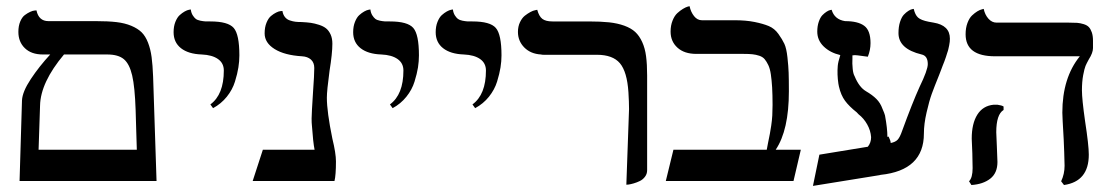

<svg xmlns="http://www.w3.org/2000/svg" viewBox="-20 -591 3625 627"><path d="M330.1 -413.1H189Q112.3 -321.8 110.8 -246.1L106 -102.1H426.8Q426.3 -116.7 424.8 -167.2Q423.3 -217.8 422.9 -231.9Q420.4 -307.1 411.6 -344.7Q402.8 -382.3 384.5 -397.7Q366.2 -413.1 330.1 -413.1ZM491.2 0H43.9L51.8 -263.2Q53.2 -291.5 80.6 -332.8Q107.9 -374 144 -413.1H120.1Q82.5 -413.1 61.3 -433.6Q40 -454.1 40 -486.8Q40 -506.3 46.1 -520.8Q52.2 -535.2 61 -541.7Q69.8 -548.3 78.4 -552.2Q86.9 -556.2 92.8 -556.6L99.1 -557.1Q106.4 -522 138.2 -522H293.9Q333 -522 360.4 -518.8Q387.7 -515.6 408.7 -506.8Q429.7 -498 442.4 -485.6Q455.1 -473.1 463.4 -451.7Q471.7 -430.2 475.1 -404.5Q478.5 -378.9 480 -340.8Z M675.8 -237.8 667 -250Q710.9 -282.2 710.9 -360.8Q710.9 -384.8 691.9 -398.2Q672.9 -411.6 638.7 -413.1Q595.2 -414.6 571 -433.6Q546.9 -452.6 546.9 -485.8Q546.9 -504.9 552.7 -519.5Q558.6 -534.2 566.7 -541.5Q574.7 -548.8 583 -553.5Q591.3 -558.1 597.2 -559.1L603 -560.1Q604.5 -548.8 609.4 -541Q614.3 -533.2 619.4 -529.3Q624.5 -525.4 634.3 -523.4Q644 -521.5 649.9 -521.2Q655.8 -521 667 -521Q724.6 -521 743.2 -499.8Q761.7 -478.5 761.7 -410.2Q761.7 -391.1 758.5 -370.8Q755.4 -350.6 747.3 -324.5Q739.3 -298.3 720.7 -275.1Q702.1 -252 675.8 -237.8Z M1047.4 -272Q1047.4 -226.1 1065.4 -138.2Q1077.1 -90.3 1077.1 -64Q1077.1 -19 1072.3 0H805.2L838.4 -102.1H1007.3Q1002.4 -126 998.5 -182.1Q997.6 -189 997.6 -204.1Q997.6 -218.8 1002.4 -293Q1006.3 -346.7 1006.3 -369.1Q1006.3 -386.7 995.4 -396.5Q984.4 -406.2 966.3 -407.2Q909.2 -410.6 876.7 -430.9Q844.2 -451.2 844.2 -481.9Q844.2 -502 850.3 -516.8Q856.4 -531.7 865 -538.8Q873.5 -545.9 881.8 -550Q890.1 -554.2 896 -554.7L902.3 -555.2Q904.3 -543 910.6 -535.2Q917 -527.3 926.8 -524.2Q936.5 -521 944.8 -520Q953.1 -519 965.3 -519Q982.9 -518.1 995.1 -516.4Q1007.3 -514.6 1021.7 -510Q1036.1 -505.4 1044.9 -498.3Q1053.7 -491.2 1059.6 -478.5Q1065.4 -465.8 1065.4 -448.2Q1065.4 -416.5 1056.2 -359.9Q1047.4 -294.9 1047.4 -272Z M1262.2 -237.8 1253.4 -250Q1297.4 -282.2 1297.4 -360.8Q1297.4 -384.8 1278.3 -398.2Q1259.3 -411.6 1225.1 -413.1Q1181.6 -414.6 1157.5 -433.6Q1133.3 -452.6 1133.3 -485.8Q1133.3 -504.9 1139.2 -519.5Q1145 -534.2 1153.1 -541.5Q1161.1 -548.8 1169.4 -553.5Q1177.7 -558.1 1183.6 -559.1L1189.5 -560.1Q1190.9 -548.8 1195.8 -541Q1200.7 -533.2 1205.8 -529.3Q1210.9 -525.4 1220.7 -523.4Q1230.5 -521.5 1236.3 -521.2Q1242.2 -521 1253.4 -521Q1311 -521 1329.6 -499.8Q1348.1 -478.5 1348.1 -410.2Q1348.1 -391.1 1345 -370.8Q1341.8 -350.6 1333.7 -324.5Q1325.7 -298.3 1307.1 -275.1Q1288.6 -252 1262.2 -237.8Z M1531.7 -237.8 1522.9 -250Q1566.9 -282.2 1566.9 -360.8Q1566.9 -384.8 1547.9 -398.2Q1528.8 -411.6 1494.6 -413.1Q1451.2 -414.6 1427 -433.6Q1402.8 -452.6 1402.8 -485.8Q1402.8 -504.9 1408.7 -519.5Q1414.6 -534.2 1422.6 -541.5Q1430.7 -548.8 1439 -553.5Q1447.3 -558.1 1453.1 -559.1L1459 -560.1Q1460.4 -548.8 1465.3 -541Q1470.2 -533.2 1475.3 -529.3Q1480.5 -525.4 1490.2 -523.4Q1500 -521.5 1505.9 -521.2Q1511.7 -521 1522.9 -521Q1580.6 -521 1599.1 -499.8Q1617.7 -478.5 1617.7 -410.2Q1617.7 -391.1 1614.5 -370.8Q1611.3 -350.6 1603.3 -324.5Q1595.2 -298.3 1576.7 -275.1Q1558.1 -252 1531.7 -237.8Z M2025.4 12.2 2034.2 -234.9Q2034.2 -257.8 2032.2 -290Q2027.8 -356.9 2004.4 -384.5Q1981 -412.1 1929.2 -412.1H1755.4Q1749.5 -412.1 1746.6 -413.1Q1712.9 -415 1692.1 -436Q1671.4 -457 1671.4 -486.8Q1671.4 -504.4 1678 -518.3Q1684.6 -532.2 1693.8 -539.6Q1703.1 -546.9 1712.2 -551.8Q1721.2 -556.6 1727.5 -557.6L1734.4 -559.1Q1740.2 -537.6 1751.2 -529.3Q1762.2 -521 1784.2 -521H1902.3Q1941.4 -521 1969 -518.1Q1996.6 -515.1 2018.8 -507.1Q2041 -499 2054.4 -486.6Q2067.9 -474.1 2077.1 -453.9Q2086.4 -433.6 2089.8 -407.5Q2093.3 -381.3 2093.3 -344.2V-35.2Q2093.3 -22.9 2086.2 -13.7Q2079.1 -4.4 2069.3 0.2Q2059.6 4.9 2049.6 7.8Q2039.6 10.7 2032.2 11.7Z M2378.9 -524.9Q2416 -524.9 2443.8 -519.3Q2471.7 -513.7 2490.5 -505.9Q2509.3 -498 2522 -480.2Q2534.7 -462.4 2541.5 -447.8Q2548.3 -433.1 2551.5 -403.8Q2554.7 -374.5 2555.4 -353.8Q2556.2 -333 2556.2 -293Q2556.2 -166 2513.2 -102.1H2595.2L2571.3 0H2154.3L2179.2 -102.1H2483.9Q2484.9 -108.4 2488.5 -126.2Q2492.2 -144 2494.1 -154.1Q2496.1 -164.1 2498.5 -180.7Q2501 -197.3 2502 -213.9Q2502.9 -230.5 2502.9 -248Q2502.9 -281.7 2501.5 -305.7Q2500 -329.6 2497.3 -348.1Q2494.6 -366.7 2489 -378.4Q2483.4 -390.1 2477.1 -397.7Q2470.7 -405.3 2459.7 -408.9Q2448.7 -412.6 2437.3 -413.8Q2425.8 -415 2408.2 -415H2253.9Q2214.8 -415 2192.4 -435.3Q2169.9 -455.6 2169.9 -487.8Q2169.9 -507.8 2176.3 -523.7Q2182.6 -539.6 2191.9 -548.1Q2201.2 -556.6 2210.2 -562Q2219.2 -567.4 2225.6 -569.3L2231.9 -570.8Q2235.8 -551.8 2246.6 -538.3Q2257.3 -524.9 2272 -524.9Z M2888.7 -124Q2904.3 -127 2911.6 -135Q2918.9 -143.1 2925.8 -163.1Q2959.5 -255.4 2982.9 -307.1Q3009.8 -362.3 3009.8 -381.8Q3009.8 -408.7 2989.7 -413.1Q2914.1 -431.2 2914.1 -482.9Q2914.1 -503.9 2919.2 -519.5Q2924.3 -535.2 2931.6 -543Q2939 -550.8 2946.3 -555.4Q2953.6 -560.1 2958.5 -561L2963.9 -562Q2968.3 -542.5 2978 -533.7Q2987.8 -524.9 3012.7 -520Q3020 -518.6 3028.8 -517.1Q3082 -508.3 3082 -464.8Q3082 -460 3081.5 -454.6Q3081.1 -449.2 3079.6 -442.6Q3078.1 -436 3077.1 -431.2Q3076.2 -426.3 3073.2 -418Q3070.3 -409.7 3069.1 -405Q3067.9 -400.4 3064 -390.6Q3060.1 -380.9 3058.6 -377Q3057.1 -373 3052.7 -361.3Q3048.3 -349.6 3046.9 -346.2Q3030.8 -306.6 3022.7 -284.2Q3014.6 -261.7 3005.9 -223.9Q2997.1 -186 2997.1 -154.8Q2997.1 -34.7 2856 -20L2852.1 -19Q2726.1 1.5 2634.8 16.1L2655.8 -85.9L2814 -111.8Q2824.7 -125 2824.7 -143.1Q2823.2 -164.6 2812 -184.6Q2800.8 -204.6 2783.7 -217.8Q2782.7 -218.8 2780.8 -220.9Q2778.8 -223.1 2777.8 -224.1Q2752.9 -243.7 2739.5 -262Q2726.1 -280.3 2719.7 -308.1Q2719.2 -309.6 2718.8 -312.7Q2718.3 -315.9 2717.8 -317.9Q2713.4 -347.7 2715.8 -376Q2716.8 -388.2 2724.1 -411.1Q2690.9 -418.9 2669.9 -439.2Q2648.9 -459.5 2648.9 -487.8Q2648.9 -505.9 2653.8 -520Q2658.7 -534.2 2665.5 -541.3Q2672.4 -548.3 2679.2 -552.7Q2686 -557.1 2690.9 -558.1L2695.8 -559.1Q2705.1 -527.3 2739.7 -522Q2781.7 -522 2802.2 -506.8Q2822.8 -491.7 2822.8 -450.2Q2822.8 -427.7 2814 -405.8Q2784.2 -410.2 2780.8 -410.2Q2771.5 -411.6 2763.7 -410.2V-398.9Q2762.7 -384.8 2764.6 -366.2Q2766.1 -350.1 2771 -341.8Q2785.6 -306.2 2808.1 -293Q2829.1 -280.8 2842 -267.8Q2855 -254.9 2861.8 -235.8Q2868.7 -220.2 2870.1 -213.9Q2877.9 -171.9 2877.9 -144L2881.8 -145Q2888.7 -131.3 2888.7 -124Z M3523.4 -195.8Q3535.6 -116.7 3535.6 -85.9Q3535.6 1.5 3454.6 13.2L3445.3 1Q3456.5 -22.5 3456.5 -49.8Q3456.5 -62 3455.3 -94.2Q3454.1 -126.5 3453.6 -136.2Q3449.2 -210.9 3449.2 -223.1Q3449.2 -336.9 3506.3 -407.2H3229.5Q3133.3 -407.2 3133.3 -479Q3133.3 -500 3139.4 -516.1Q3145.5 -532.2 3154.3 -540.5Q3163.1 -548.8 3171.6 -554Q3180.2 -559.1 3186.5 -560.5L3192.4 -562Q3196.3 -543 3207.8 -530Q3219.2 -517.1 3234.4 -517.1H3470.2Q3487.3 -517.1 3497.6 -516.4Q3507.8 -515.6 3518.8 -512.2Q3529.8 -508.8 3535.6 -502.7Q3541.5 -496.6 3545.4 -485.4Q3549.3 -474.1 3549.3 -458V-434.1Q3549.3 -418.5 3535.6 -397Q3528.3 -383.8 3524.9 -375.7Q3521.5 -367.7 3517.3 -345.9Q3513.2 -324.2 3513.2 -295.9Q3513.2 -267.6 3523.4 -195.8ZM3233.4 -159.2Q3233.4 -149.9 3235.4 -111.8Q3237.3 -73.7 3237.3 -62Q3237.3 -25.9 3213.9 -7.6Q3190.4 10.7 3152.3 13.2L3144.5 1Q3156.2 -10.7 3156.2 -42Q3156.2 -44.9 3155.8 -61.8Q3155.3 -78.6 3155.3 -89.8Q3153.3 -127.9 3153.3 -138.2Q3153.3 -187.5 3171.6 -216.6Q3189.9 -245.6 3224.6 -249H3237.3Q3251.5 -247.1 3257.3 -243.2V-231.9Q3233.4 -217.3 3233.4 -159.2Z"/></svg>

Font: Common Serif Medium
Style: Regular
Weight: 500
Designer: Philipp H. Poll, Khaled Hosny
Foundry: Stefan Peev, Context Ltd.
Version: Version 1.026